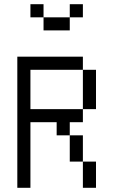

<svg xmlns="http://www.w3.org/2000/svg" viewBox="-20 -895 540 915"><path d="M375 -812.5V-875H312.5V-812.5H187.5V-750H312.5V-812.5ZM62.5 -625Q62.5 -625 62.5 0H125V-312.5H250V-250H312.5Q312.5 -250 312.5 -125H375Q375 -125 375 0H437.5Q437.5 0 437.5 -125H375Q375 -125 375 -250H312.5V-312.5H375V-375H125V-562.5H375V-375H437.5V-562.5H375V-625ZM187.5 -812.5V-875H125V-812.5Z"/></svg>

Font: BFUnifontExMono
Style: Regular
Weight: 500
Version: Version 15.0.06